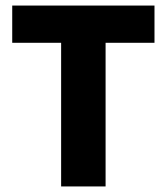

<svg xmlns="http://www.w3.org/2000/svg" viewBox="-20 -671 600 691"><path d="M200 0V-517H24V-651H536V-517H360V0Z"/></svg>

Font: Source Sans 3 ExtraLight ExtraBold
Style: Regular
Weight: 800
Version: Version 3.052;hotconv 1.1.0;makeotfexe 2.6.0